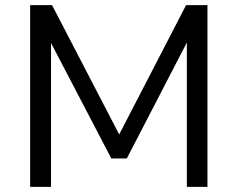

<svg xmlns="http://www.w3.org/2000/svg" viewBox="-20 -725 922 745"><path d="M97 0V-705H182L452 -185H433L702 -705H785V0H705V-587H719L472 -110H412L163 -587H178V0Z"/></svg>

Font: Nunito Sans 10pt
Style: Regular
Weight: 400
Designer: Vernon Adams
Foundry: Vernon Adams
Version: Version 3.101;gftools[0.9.27]